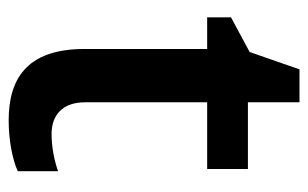

<svg xmlns="http://www.w3.org/2000/svg" viewBox="-154 -547 711 443"><g transform="rotate(90 201.5 -325.5)"><path d="M289 -89C246 -89 216 -114 216 -166V-448H370V-542H216V-661H140L100 -546L20 -503V-448H93V-165C93 -28 166 10 258 10C304 10 349 1 375 -11V-104C350 -95 319 -89 289 -89Z"/></g></svg>

Font: Noto Sans New Tai Lue Semibold
Style: Regular
Weight: 600
Designer: Monotype Design Team
Foundry: Monotype Imaging Inc.
Version: Version 2.004